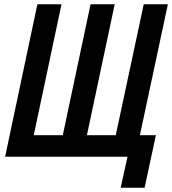

<svg xmlns="http://www.w3.org/2000/svg" viewBox="-20 -734 806 899"><path d="M545 145 577 0H4L155 -714H268L138 -101H274L404 -714H517L387 -101H522L653 -714H766L635 -101H710L657 145Z"/></svg>

Font: Noto Sans ExtraCondensed SemiBold
Style: Italic
Weight: 600
Width: 2
Italic angle: -12°
Designer: Monotype Design Team
Foundry: Monotype Imaging Inc.
Version: Version 2.013; ttfautohint (v1.8.4.7-5d5b)